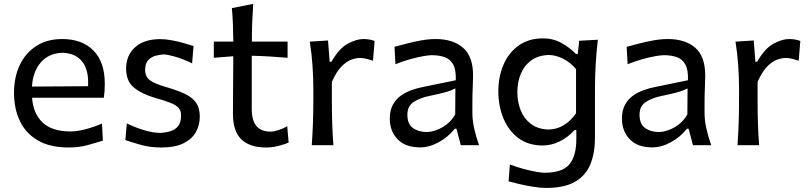

<svg xmlns="http://www.w3.org/2000/svg" viewBox="-20 -738 4113 976"><path d="M329.1 11.7Q233.9 11.7 172.4 -24.2Q110.8 -60.1 81.1 -122.8Q51.3 -185.5 51.3 -266.1Q51.3 -345.7 80.6 -407.5Q109.9 -469.2 164.8 -504.4Q219.7 -539.6 296.4 -539.6Q397 -539.6 454.8 -481.4Q512.7 -423.3 512.7 -312Q512.7 -272.5 507.8 -241.2H143.1Q148.4 -161.6 196 -115.7Q243.7 -69.8 338.9 -69.8Q370.6 -69.8 413.8 -80.8Q457 -91.8 498.5 -109.9L502.9 -22.9Q471.7 -13.2 427 -0.7Q382.3 11.7 329.1 11.7ZM427.7 -299.8Q432.1 -381.3 398.2 -424.6Q364.3 -467.8 297.9 -469.7Q228.5 -467.8 187.7 -421.1Q147 -374.5 142.6 -297.9Z M800.3 11.7Q742.2 11.7 695.6 -1.7Q648.9 -15.1 617.2 -25.9L624.5 -110.8Q668.5 -89.4 713.4 -75.9Q758.3 -62.5 795.4 -62.5Q823.7 -64 847.7 -71.5Q871.6 -79.1 886 -97.9Q900.4 -116.7 900.4 -151.9Q900.4 -175.3 887.7 -189.7Q875 -204.1 845.7 -215.6Q816.4 -227.1 766.1 -241.2Q702.1 -259.8 661.6 -292.2Q621.1 -324.7 621.1 -389.6Q621.1 -456.5 666.7 -497.8Q712.4 -539.1 794.4 -539.1Q822.8 -539.1 854.2 -533Q885.7 -526.9 914.8 -518.8Q943.8 -510.7 963.9 -503.9L956.5 -416Q908.7 -439 869.1 -450.2Q829.6 -461.4 810.5 -461.4Q792.5 -460.4 770.8 -454.6Q749 -448.7 733.4 -432.1Q717.8 -415.5 717.8 -382.3Q717.8 -348.1 742.7 -329.8Q767.6 -311.5 828.1 -294.4Q881.3 -278.8 918.7 -261.5Q956.1 -244.1 975.8 -217Q995.6 -189.9 995.6 -145Q995.6 -101.6 975.3 -65.9Q955.1 -30.3 912.1 -9.3Q869.1 11.7 800.3 11.7Z M1332 11.7Q1250 11.7 1207 -29.5Q1164.1 -70.8 1164.1 -158.7Q1164.1 -238.8 1165 -314Q1166 -389.2 1166 -452.1L1066.9 -444.3V-526.4H1166Q1165.5 -571.8 1164.1 -612.5Q1162.6 -653.3 1158.7 -696.8L1267.1 -718.3Q1263.7 -665.5 1262 -622.3Q1260.3 -579.1 1260.3 -526.4H1441.9V-444.3Q1397 -448.2 1350.8 -450.9Q1304.7 -453.6 1259.8 -454.6V-182.6Q1259.8 -68.8 1355.5 -68.8Q1371.6 -68.8 1396 -76.7Q1420.4 -84.5 1439.9 -96.7L1447.3 -13.2Q1430.2 -5.4 1397.2 3.2Q1364.3 11.7 1332 11.7Z M1564.9 0Q1568.8 -58.1 1570.8 -112.3Q1572.8 -166.5 1572.8 -231.9V-284.7Q1572.8 -342.8 1568.6 -404.3Q1564.5 -465.8 1554.7 -526.4L1647.5 -532.2L1655.8 -424.3H1665Q1704.1 -492.7 1748.3 -516.1Q1792.5 -539.6 1826.7 -539.6Q1840.8 -539.6 1855.7 -537.4Q1870.6 -535.2 1884.3 -529.8L1876 -429.2Q1859.4 -435.1 1841.8 -439.2Q1824.2 -443.4 1810.1 -443.4Q1792 -443.4 1767.8 -435.3Q1743.7 -427.2 1717.3 -401.4Q1690.9 -375.5 1667 -321.8V-227.5Q1667 -165.5 1668.7 -111.8Q1670.4 -58.1 1674.8 0Z M2115.2 11.2Q2040.5 11.2 2001 -30.3Q1961.4 -71.8 1961.4 -134.3Q1961.4 -177.7 1977.5 -206.5Q1993.7 -235.4 2019.3 -252.9Q2044.9 -270.5 2073.7 -280.5Q2102.5 -290.5 2127.9 -295.4L2296.9 -330.1Q2298.8 -383.8 2283.2 -411.1Q2267.6 -438.5 2239.3 -448Q2210.9 -457.5 2174.3 -457.5Q2160.2 -457.5 2130.9 -452.4Q2101.6 -447.3 2064.7 -437Q2027.8 -426.8 1990.2 -411.6L1985.4 -500Q2010.3 -506.8 2045.9 -516.1Q2081.5 -525.4 2120.6 -532.5Q2159.7 -539.6 2194.8 -539.6Q2282.2 -539.6 2333.5 -495.6Q2384.8 -451.7 2384.8 -354Q2384.8 -330.1 2383.1 -293.7Q2381.3 -257.3 2381.3 -224.1V-162.6Q2381.3 -127 2390.1 -86.7Q2398.9 -46.4 2415 0H2322.3L2300.3 -83.5H2291.5Q2260.3 -43 2211.7 -15.9Q2163.1 11.2 2115.2 11.2ZM2149.4 -66.9Q2170.9 -66.9 2198.2 -76.7Q2225.6 -86.4 2251.5 -106.4Q2277.3 -126.5 2293.9 -156.7L2294.9 -288.6Q2286.6 -284.2 2273.4 -278.8Q2260.3 -273.4 2234.6 -266.6Q2209 -259.8 2163.6 -250.5Q2118.7 -241.7 2084.7 -220.9Q2050.8 -200.2 2050.8 -154.8Q2050.8 -107.4 2079.1 -87.2Q2107.4 -66.9 2149.4 -66.9Z M2756.3 217.3Q2726.1 217.3 2690.2 211.4Q2654.3 205.6 2621.1 197.8Q2587.9 189.9 2565.4 184.1L2571.8 98.1Q2607.4 111.8 2642.8 121.1Q2678.2 130.4 2706.3 135.3Q2734.4 140.1 2748 140.1Q2838.4 140.1 2874 97.7Q2909.7 55.2 2909.7 -30.8V-77.1H2900.9Q2865.2 -38.1 2823.2 -18.3Q2781.2 1.5 2739.3 1.5Q2664.1 1.5 2613.8 -37.1Q2563.5 -75.7 2538.3 -138.2Q2513.2 -200.7 2513.2 -272.5Q2513.2 -348.6 2539.8 -409.9Q2566.4 -471.2 2617.2 -507.1Q2668 -543 2740.2 -543Q2792 -543 2834.2 -519.5Q2876.5 -496.1 2907.7 -463.9H2917L2924.3 -530.8L3019 -536.1Q3004.4 -410.2 3004.4 -286.6V-36.6Q3004.4 39.6 2981.2 96.7Q2958 153.8 2903.8 185.5Q2849.6 217.3 2756.3 217.3ZM2769 -79.6Q2851.1 -81.1 2908.2 -162.1V-386.7Q2878.9 -421.4 2842 -439.7Q2805.2 -458 2770.5 -458.5Q2716.8 -457 2681.2 -431.4Q2645.5 -405.8 2627.7 -363.3Q2609.9 -320.8 2609.9 -269.5Q2609.9 -220.2 2626.7 -177.5Q2643.6 -134.8 2679 -107.9Q2714.4 -81.1 2769 -79.6Z M3295.4 11.2Q3220.7 11.2 3181.2 -30.3Q3141.6 -71.8 3141.6 -134.3Q3141.6 -177.7 3157.7 -206.5Q3173.8 -235.4 3199.5 -252.9Q3225.1 -270.5 3253.9 -280.5Q3282.7 -290.5 3308.1 -295.4L3477.1 -330.1Q3479 -383.8 3463.4 -411.1Q3447.8 -438.5 3419.4 -448Q3391.1 -457.5 3354.5 -457.5Q3340.3 -457.5 3311 -452.4Q3281.7 -447.3 3244.9 -437Q3208 -426.8 3170.4 -411.6L3165.5 -500Q3190.4 -506.8 3226.1 -516.1Q3261.7 -525.4 3300.8 -532.5Q3339.8 -539.6 3375 -539.6Q3462.4 -539.6 3513.7 -495.6Q3564.9 -451.7 3564.9 -354Q3564.9 -330.1 3563.2 -293.7Q3561.5 -257.3 3561.5 -224.1V-162.6Q3561.5 -127 3570.3 -86.7Q3579.1 -46.4 3595.2 0H3502.4L3480.5 -83.5H3471.7Q3440.4 -43 3391.8 -15.9Q3343.3 11.2 3295.4 11.2ZM3329.6 -66.9Q3351.1 -66.9 3378.4 -76.7Q3405.8 -86.4 3431.6 -106.4Q3457.5 -126.5 3474.1 -156.7L3475.1 -288.6Q3466.8 -284.2 3453.6 -278.8Q3440.4 -273.4 3414.8 -266.6Q3389.2 -259.8 3343.8 -250.5Q3298.8 -241.7 3264.9 -220.9Q3231 -200.2 3231 -154.8Q3231 -107.4 3259.3 -87.2Q3287.6 -66.9 3329.6 -66.9Z M3729 0Q3732.9 -58.1 3734.9 -112.3Q3736.8 -166.5 3736.8 -231.9V-284.7Q3736.8 -342.8 3732.7 -404.3Q3728.5 -465.8 3718.8 -526.4L3811.5 -532.2L3819.8 -424.3H3829.1Q3868.2 -492.7 3912.4 -516.1Q3956.5 -539.6 3990.7 -539.6Q4004.9 -539.6 4019.8 -537.4Q4034.7 -535.2 4048.3 -529.8L4040 -429.2Q4023.4 -435.1 4005.9 -439.2Q3988.3 -443.4 3974.1 -443.4Q3956.1 -443.4 3931.9 -435.3Q3907.7 -427.2 3881.3 -401.4Q3855 -375.5 3831.1 -321.8V-227.5Q3831.1 -165.5 3832.8 -111.8Q3834.5 -58.1 3838.9 0Z"/></svg>

Font: Pinar-DS1-FD Medium
Style: Regular
Weight: 500
Designer: Amin Abedi
Version: Version 3.000